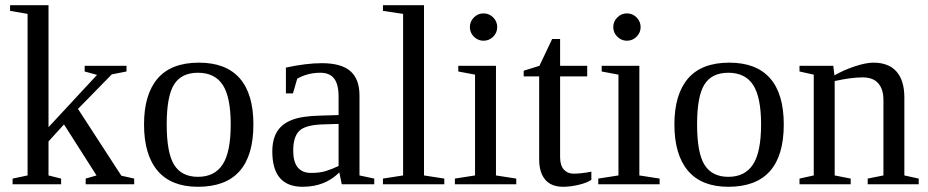

<svg xmlns="http://www.w3.org/2000/svg" viewBox="-20 -714 3595 744"><path d="M168 -221.2 356 -423.8 308.1 -437V-459H470.2V-437L413.1 -425.8L282.2 -292L450.2 -33.2L500 -22V0H312V-22L354 -34.2L228 -231.9L168 -166V-34.2L216.8 -22V0H28.8V-22L86.9 -34.2V-660.2L19 -671.9V-693.8H168Z M961.9 -231.9Q961.9 9.8 747.1 9.8Q643.6 9.8 590.8 -52.2Q538.1 -114.3 538.1 -231.9Q538.1 -348.1 590.8 -409.7Q643.6 -471.2 751 -471.2Q855.5 -471.2 908.7 -410.9Q961.9 -350.6 961.9 -231.9ZM874 -231.9Q874 -337.4 843.3 -384.8Q812.5 -432.1 747.1 -432.1Q683.1 -432.1 654.5 -386.7Q626 -341.3 626 -231.9Q626 -121.1 655 -75Q684.1 -28.8 747.1 -28.8Q811.5 -28.8 842.8 -76.7Q874 -124.5 874 -231.9Z M1227.1 -469.2Q1302.2 -469.2 1337.6 -438.5Q1373 -407.7 1373 -344.2V-34.2L1430.2 -22V0H1304.2L1294.9 -45.9Q1239.3 9.8 1152.8 9.8Q1035.2 9.8 1035.2 -127Q1035.2 -172.9 1053 -202.9Q1070.8 -232.9 1109.9 -248.8Q1148.9 -264.6 1223.1 -266.1L1292 -268.1V-339.8Q1292 -387.2 1274.7 -409.7Q1257.3 -432.1 1221.2 -432.1Q1172.4 -432.1 1131.8 -409.2L1115.2 -352.1H1087.9V-452.1Q1167 -469.2 1227.1 -469.2ZM1292 -233.9 1228 -231.9Q1162.6 -229.5 1139.4 -206.5Q1116.2 -183.6 1116.2 -129.9Q1116.2 -43.9 1186 -43.9Q1219.2 -43.9 1243.4 -51.5Q1267.6 -59.1 1292 -70.8Z M1623 -34.2 1701.7 -22V0H1463.9V-22L1542 -34.2V-660.2L1463.9 -671.9V-693.8H1623Z M1906.7 -608.9Q1906.7 -587.4 1891.1 -571.8Q1875.5 -556.2 1853.5 -556.2Q1832 -556.2 1816.4 -571.8Q1800.8 -587.4 1800.8 -608.9Q1800.8 -630.9 1816.4 -646.5Q1832 -662.1 1853.5 -662.1Q1875.5 -662.1 1891.1 -646.5Q1906.7 -630.9 1906.7 -608.9ZM1901.9 -34.2 1980.5 -22V0H1742.7V-22L1820.8 -34.2V-424.8L1755.9 -437V-459H1901.9Z M2162.6 9.8Q2115.7 9.8 2092.5 -18.1Q2069.3 -45.9 2069.3 -96.2V-418H2009.3V-439.9L2070.3 -459L2119.6 -563H2150.4V-459H2255.4V-418H2150.4V-105Q2150.4 -73.2 2164.8 -57.1Q2179.2 -41 2202.6 -41Q2231 -41 2271.5 -48.8V-17.1Q2254.4 -5.4 2222.2 2.2Q2189.9 9.8 2162.6 9.8Z M2462.4 -608.9Q2462.4 -587.4 2446.8 -571.8Q2431.2 -556.2 2409.2 -556.2Q2387.7 -556.2 2372.1 -571.8Q2356.4 -587.4 2356.4 -608.9Q2356.4 -630.9 2372.1 -646.5Q2387.7 -662.1 2409.2 -662.1Q2431.2 -662.1 2446.8 -646.5Q2462.4 -630.9 2462.4 -608.9ZM2457.5 -34.2 2536.1 -22V0H2298.3V-22L2376.5 -34.2V-424.8L2311.5 -437V-459H2457.5Z M3017.1 -231.9Q3017.1 9.8 2802.2 9.8Q2698.7 9.8 2646 -52.2Q2593.3 -114.3 2593.3 -231.9Q2593.3 -348.1 2646 -409.7Q2698.7 -471.2 2806.2 -471.2Q2910.6 -471.2 2963.9 -410.9Q3017.1 -350.6 3017.1 -231.9ZM2929.2 -231.9Q2929.2 -337.4 2898.4 -384.8Q2867.7 -432.1 2802.2 -432.1Q2738.3 -432.1 2709.7 -386.7Q2681.2 -341.3 2681.2 -231.9Q2681.2 -121.1 2710.2 -75Q2739.3 -28.8 2802.2 -28.8Q2866.7 -28.8 2897.9 -76.7Q2929.2 -124.5 2929.2 -231.9Z M3213.4 -421.9Q3251 -443.4 3293.5 -457.3Q3335.9 -471.2 3364.3 -471.2Q3423.8 -471.2 3454.1 -436.5Q3484.4 -401.9 3484.4 -335.9V-34.2L3540 -22V0H3342.3V-22L3403.3 -34.2V-327.1Q3403.3 -367.7 3383.5 -390.9Q3363.8 -414.1 3322.3 -414.1Q3278.3 -414.1 3214.4 -399.9V-34.2L3276.4 -22V0H3078.1V-22L3133.3 -34.2V-424.8L3078.1 -437V-459H3209Z"/></svg>

Font: Tinos
Style: Regular
Weight: 400
Designer: Steve Matteson
Foundry: Monotype Imaging Inc.
Version: Version 1.23